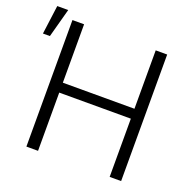

<svg xmlns="http://www.w3.org/2000/svg" viewBox="-162 -904 1035 1038"><g transform="rotate(20 355.0 -385.5)"><path d="M97 0H164V-335H576V0H642V-728H576V-392H164V-728H97ZM-28 -605H12L57 -771H-6Z"/></g></svg>

Font: Wafeq Light
Style: Regular
Weight: 300
Designer: Rasmus Andersson & Azza Alameddine
Foundry: Google & TypeTogether
Version: Version 3.000;January 28, 2025;FontCreator 15.0.0.3014 64-bi